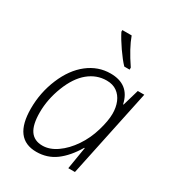

<svg xmlns="http://www.w3.org/2000/svg" viewBox="-184 -880 922 1003"><g transform="rotate(30 276.5 -378.0)"><path d="M319.8 -539.1Q433.1 -539.1 456.1 -432.1H459L487.8 -530.8H526.9L415 0H375L397 -133.8H394Q353 -64.5 302.7 -27.3Q252.4 9.8 187 9.8Q49.8 9.8 49.8 -172.9Q49.8 -269 86.4 -356.4Q123 -443.8 184.3 -491.5Q245.6 -539.1 319.8 -539.1ZM198.2 -34.2Q241.7 -34.2 284.9 -64.5Q328.1 -94.7 362.5 -145.5Q397 -196.3 415 -257.8Q433.1 -319.3 433.1 -361.8Q433.1 -400.4 420.4 -430.9Q407.7 -461.4 382.8 -479.2Q357.9 -497.1 320.8 -497.1Q260.3 -497.1 211.4 -457Q162.6 -417 131.3 -337.2Q100.1 -257.3 100.1 -178.2Q100.1 -104 124.5 -69.1Q148.9 -34.2 198.2 -34.2ZM395 -606H362.8Q338.4 -631.3 307.1 -676.5Q275.9 -721.7 258.8 -755.9V-766.1H314.9Q337.4 -703.1 395 -618.2Z"/></g></svg>

Font: TypoPRO Open Sans
Style: Italic
Weight: 300
Italic angle: -12°
Foundry: Ascender Corporation
Version: Version 1.10